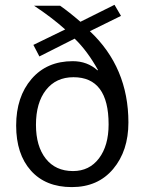

<svg xmlns="http://www.w3.org/2000/svg" viewBox="-20 -764 599 795"><path d="M383.8 -472.7 385.7 -474.1Q341.8 -553.2 289.1 -604L143.1 -530.3L118.2 -578.1L250 -642.1Q192.4 -693.4 121.1 -740.2H229Q265.6 -714.8 313 -673.8L454.1 -744.1L481 -698.2L352.1 -634.8Q511.7 -484.9 511.7 -256.8Q511.7 -139.6 448.7 -64.5Q385.7 10.7 277.3 10.7Q168.9 10.7 107.9 -57.6Q46.9 -126 46.9 -244.1Q46.9 -362.8 110.4 -436.8Q173.8 -510.7 281.2 -510.7Q341.3 -510.7 383.8 -472.7ZM284.2 -444.3Q211.9 -444.3 170.4 -391.4Q128.9 -338.4 128.9 -247.1Q128.9 -158.7 169.4 -107.2Q210 -55.7 282.2 -55.7Q350.1 -55.7 389.9 -108.4Q429.7 -161.1 429.7 -249Q429.7 -444.3 284.2 -444.3Z"/></svg>

Font: Segoe UI Historic
Style: Regular
Weight: 400
Foundry: Microsoft Corporation
Version: Version 1.03